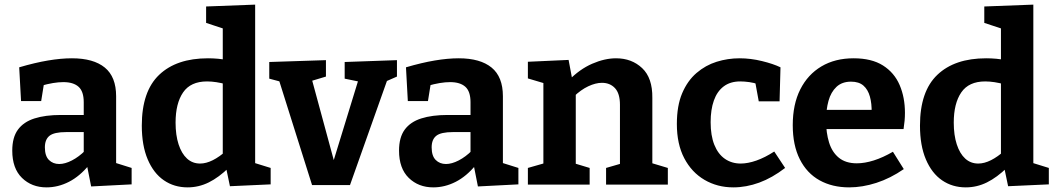

<svg xmlns="http://www.w3.org/2000/svg" viewBox="-20 -798 4569 830"><path d="M482 -71 463 -99 549 -72V-1L374 8L355 -88L365 -85Q325 -36 278 -12Q231 12 181 12Q117 12 75 -29Q33 -70 33 -147Q33 -204 57.5 -237.5Q82 -271 129 -286Q176 -301 243 -301H352L342 -290V-356Q342 -403 319.5 -423Q297 -443 254 -443Q233 -443 209 -439Q185 -435 157 -427L171 -442L158 -361H71L63 -507Q131 -527 187.5 -536.5Q244 -546 291 -546Q384 -546 433 -506Q482 -466 482 -382ZM174 -161Q174 -124 191.5 -106.5Q209 -89 236 -89Q261 -89 291 -104.5Q321 -120 348 -147L342 -123V-237L352 -227H266Q214 -227 194 -211Q174 -195 174 -161Z M791 12Q733 12 688.5 -18.5Q644 -49 618.5 -109Q593 -169 593 -255Q593 -403 668 -474.5Q743 -546 879 -546Q901 -546 923 -544Q945 -542 969 -537L943 -521V-686L953 -672L871 -699V-770L1083 -778V-78L1066 -98L1150 -72V-1L974 7L956 -79L970 -74Q926 -31 882.5 -9.5Q839 12 791 12ZM845 -91Q871 -91 900 -105.5Q929 -120 960 -148L943 -106V-465L960 -433Q913 -446 875 -446Q804 -446 771.5 -398.5Q739 -351 739 -268Q739 -214 752 -174Q765 -134 788.5 -112.5Q812 -91 845 -91Z M1470 -530 1696 -538V-467L1639 -442L1658 -463L1493 2H1329L1184 -458L1204 -442L1144 -458V-530L1389 -538V-467L1316 -445L1326 -463L1428 -87H1417L1530 -455L1538 -444L1470 -458Z M2154 -71 2135 -99 2221 -72V-1L2046 8L2027 -88L2037 -85Q1997 -36 1950 -12Q1903 12 1853 12Q1789 12 1747 -29Q1705 -70 1705 -147Q1705 -204 1729.5 -237.5Q1754 -271 1801 -286Q1848 -301 1915 -301H2024L2014 -290V-356Q2014 -403 1991.5 -423Q1969 -443 1926 -443Q1905 -443 1881 -439Q1857 -435 1829 -427L1843 -442L1830 -361H1743L1735 -507Q1803 -527 1859.5 -536.5Q1916 -546 1963 -546Q2056 -546 2105 -506Q2154 -466 2154 -382ZM1846 -161Q1846 -124 1863.5 -106.5Q1881 -89 1908 -89Q1933 -89 1963 -104.5Q1993 -120 2020 -147L2014 -123V-237L2024 -227H1938Q1886 -227 1866 -211Q1846 -195 1846 -161Z M2262 0V-72L2346 -96L2329 -76V-457L2346 -434L2262 -459V-531L2438 -539L2456 -443L2438 -450Q2486 -499 2540 -522.5Q2594 -546 2643 -546Q2711 -546 2756 -503.5Q2801 -461 2800 -375V-76L2787 -96L2867 -72V0H2600V-72L2676 -94L2660 -73V-345Q2660 -394 2638.5 -417Q2617 -440 2582 -440Q2555 -440 2523 -425Q2491 -410 2460 -380L2469 -401V-73L2456 -94L2529 -72V0Z M3150 12Q3081 12 3025.5 -20.5Q2970 -53 2938 -114Q2906 -175 2906 -262Q2906 -341 2929 -395Q2952 -449 2991 -482.5Q3030 -516 3078 -531Q3126 -546 3177 -546Q3225 -546 3274 -534Q3323 -522 3354 -507L3350 -360H3260L3245 -442L3256 -434Q3241 -440 3219.5 -443Q3198 -446 3180 -446Q3137 -446 3108.5 -424.5Q3080 -403 3066 -363.5Q3052 -324 3052 -270Q3052 -212 3068 -172Q3084 -132 3113.5 -111.5Q3143 -91 3182 -91Q3213 -91 3250 -104Q3287 -117 3327 -143L3374 -72Q3318 -29 3262 -8.5Q3206 12 3150 12Z M3651 12Q3578 12 3523 -18.5Q3468 -49 3437.5 -109.5Q3407 -170 3407 -257Q3407 -347 3439.5 -411.5Q3472 -476 3531 -511Q3590 -546 3670 -546Q3748 -546 3797 -515Q3846 -484 3869 -430.5Q3892 -377 3892 -310Q3892 -293 3890.5 -276Q3889 -259 3886 -240H3520V-323H3766L3748 -310Q3749 -350 3740.5 -380.5Q3732 -411 3712.5 -428Q3693 -445 3659 -445Q3620 -445 3596 -422.5Q3572 -400 3561.5 -362Q3551 -324 3551 -277Q3551 -224 3564 -182Q3577 -140 3606.5 -116Q3636 -92 3684 -92Q3718 -92 3757.5 -104.5Q3797 -117 3840 -142L3887 -67Q3829 -27 3768.5 -7.5Q3708 12 3651 12Z M4155 12Q4097 12 4052.5 -18.5Q4008 -49 3982.5 -109Q3957 -169 3957 -255Q3957 -403 4032 -474.5Q4107 -546 4243 -546Q4265 -546 4287 -544Q4309 -542 4333 -537L4307 -521V-686L4317 -672L4235 -699V-770L4447 -778V-78L4430 -98L4514 -72V-1L4338 7L4320 -79L4334 -74Q4290 -31 4246.5 -9.5Q4203 12 4155 12ZM4209 -91Q4235 -91 4264 -105.5Q4293 -120 4324 -148L4307 -106V-465L4324 -433Q4277 -446 4239 -446Q4168 -446 4135.5 -398.5Q4103 -351 4103 -268Q4103 -214 4116 -174Q4129 -134 4152.5 -112.5Q4176 -91 4209 -91Z"/></svg>

Font: Bitter Thin
Style: Bold
Weight: 700
Version: Version 3.021